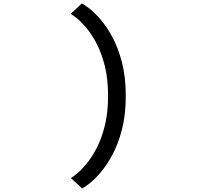

<svg xmlns="http://www.w3.org/2000/svg" viewBox="-20 -830 1118 1074"><path d="M439 224 376.5 166Q385 161.5 408.8 142.5Q432.5 123.5 462.2 88.2Q492 53 520 -0.2Q548 -53.5 566.2 -126.5Q584.5 -199.5 584.5 -294Q584.5 -389 566 -462Q547.5 -535 519.5 -588Q491.5 -641 461.5 -676Q431.5 -711 407.8 -729.5Q384 -748 375 -752.5L438 -810.5Q449 -806 477 -784.8Q505 -763.5 540 -724Q575 -684.5 607.8 -624.2Q640.5 -564 662 -482Q683.5 -400 683.5 -294Q683.5 -188 662.2 -105.8Q641 -23.5 608.2 36.8Q575.5 97 540.8 137Q506 177 478 198.2Q450 219.5 439 224Z"/></svg>

Font: Trispace Expanded
Style: Regular
Weight: 400
Width: 7
Designer: Tyler Finck
Foundry: Etcetera Type Company
Version: Version 1.210; ttfautohint (v1.8.3)